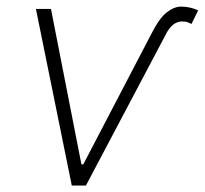

<svg xmlns="http://www.w3.org/2000/svg" viewBox="-20 -573 633 593"><path d="M90.9 -545.5H137.4L231.5 -65.3H237.2L446 -465.6Q471.2 -516 494.3 -534.3Q517.4 -552.6 539.4 -552.6Q554.7 -552.6 568.5 -549.2Q582.4 -545.8 592 -540.8L571.4 -498.9Q571 -499.3 569.6 -500Q566.4 -501.8 559.3 -504.4Q552.2 -507.1 540.1 -506.7Q512.8 -505 494.7 -471.6L245.4 0H201.7Z"/></svg>

Font: Inter UI Extra Light
Style: Italic
Weight: 200
Italic angle: -9.39999°
Designer: Rasmus Andersson
Foundry: rsms
Version: 3.2;8d6f07862